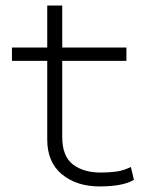

<svg xmlns="http://www.w3.org/2000/svg" viewBox="-20 -663 518 691"><path d="M339 8Q256 8 203 -35.5Q150 -79 150 -161V-444H23V-492H150V-643H204V-492H435V-444H204V-170Q204 -101 242 -71.5Q280 -42 343 -42Q373 -42 398.5 -45.5Q424 -49 451 -62L462 -16Q441 -3 408.5 2.5Q376 8 339 8Z"/></svg>

Font: Nunito Sans 7pt Expanded ExtraLight
Style: Regular
Weight: 250
Width: 7
Designer: Vernon Adams
Foundry: Vernon Adams
Version: Version 3.101;gftools[0.9.27]